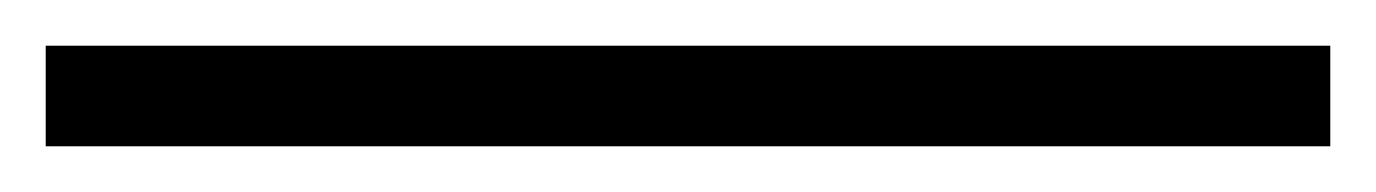

<svg xmlns="http://www.w3.org/2000/svg" viewBox="-25 3 602 84"><path d="M-5 67H557V23H-5Z"/></svg>

Font: Noto Serif CJK HK ExtraLight
Style: Regular
Weight: 200
Designer: Ryoko NISHIZUKA 西塚涼子 (kana & ideographs); Frank Grießhammer (Latin, Greek & Cyrillic); Wenlong ZHANG 张文龙 (bopomofo); San
Foundry: Adobe
Version: Version 2.001;hotconv 1.1.0;makeotfexe 2.6.0